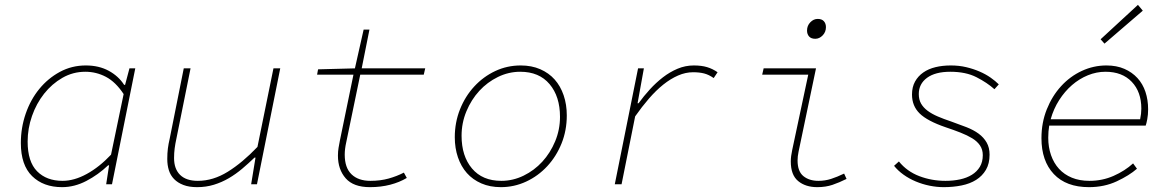

<svg xmlns="http://www.w3.org/2000/svg" viewBox="-20 -760 4840 792"><path d="M236 12Q159 12 112.5 -33.5Q66 -79 66 -170Q66 -233 86 -291Q106 -349 142 -393Q178 -437 227 -463.5Q276 -490 334 -490Q388 -490 428.5 -468Q469 -446 492 -410H496L514 -478H538L442 0H418L430 -78H426Q385 -39 336 -13.5Q287 12 236 12ZM238 -14Q286 -14 338 -42.5Q390 -71 438 -122L490 -372Q457 -422 417 -443Q377 -464 332 -464Q281 -464 237.5 -439Q194 -414 162 -373.5Q130 -333 112 -281.5Q94 -230 94 -176Q94 -93 133 -53.5Q172 -14 238 -14Z M793 12Q760 12 736.5 3Q713 -6 698 -21.5Q683 -37 676.5 -58Q670 -79 670 -104Q670 -128 672.5 -147.5Q675 -167 680 -188L738 -478H766L708 -190Q703 -167 700.5 -148Q698 -129 698 -108Q698 -63 723 -38.5Q748 -14 796 -14Q859 -14 919.5 -51.5Q980 -89 1042 -154L1108 -478H1136L1040 0H1016L1034 -110H1030Q1005 -86 979 -64Q953 -42 924 -25Q895 -8 862.5 2Q830 12 793 12Z M1506 12Q1438 12 1406 -24.5Q1374 -61 1374 -118Q1374 -135 1376.5 -150Q1379 -165 1382 -180L1438 -452H1288L1292 -474L1444 -478L1480 -638H1504L1472 -478H1734L1728 -452H1466L1408 -172Q1402 -145 1402 -122Q1402 -68 1430 -41Q1458 -14 1508 -14Q1549 -14 1583 -23.5Q1617 -33 1646 -48L1658 -26Q1628 -8 1589.5 2Q1551 12 1506 12Z M2046 12Q2001 12 1965.5 -3.5Q1930 -19 1906 -46Q1882 -73 1869 -111Q1856 -149 1856 -194Q1856 -255 1877.5 -309Q1899 -363 1936.5 -403.5Q1974 -444 2023 -467Q2072 -490 2128 -490Q2173 -490 2208.5 -474.5Q2244 -459 2268 -432Q2292 -405 2305 -367Q2318 -329 2318 -284Q2318 -222 2296.5 -168.5Q2275 -115 2237.5 -74.5Q2200 -34 2150.5 -11Q2101 12 2046 12ZM2048 -14Q2096 -14 2140 -35.5Q2184 -57 2217 -93Q2250 -129 2270 -177Q2290 -225 2290 -278Q2290 -362 2247 -413Q2204 -464 2126 -464Q2078 -464 2034 -442.5Q1990 -421 1957 -385Q1924 -349 1904 -301Q1884 -253 1884 -200Q1884 -116 1927 -65Q1970 -14 2048 -14Z M2516 0 2612 -478H2636L2610 -334H2614Q2635 -363 2660.5 -391Q2686 -419 2714.5 -441Q2743 -463 2775 -476.5Q2807 -490 2842 -490Q2874 -490 2897 -483Q2920 -476 2940 -462L2924 -438Q2904 -452 2884.5 -457Q2865 -462 2839 -462Q2808 -462 2777 -448.5Q2746 -435 2716 -411Q2686 -387 2657 -353.5Q2628 -320 2600 -280L2544 0Z M3351 12Q3303 12 3272.5 -13Q3242 -38 3242 -94Q3242 -115 3248 -142L3314 -452H3124L3130 -478H3346L3274 -134Q3270 -115 3270 -98Q3270 -53 3294 -33.5Q3318 -14 3356 -14Q3383 -14 3408 -22Q3433 -30 3462 -44L3472 -22Q3442 -7 3414 2.5Q3386 12 3351 12ZM3343 -600Q3326 -600 3317.5 -609.5Q3309 -619 3309 -634Q3309 -654 3322.5 -668Q3336 -682 3353 -682Q3370 -682 3378.5 -672.5Q3387 -663 3387 -648Q3387 -628 3373.5 -614Q3360 -600 3343 -600Z M3873 12Q3844 12 3814.5 6Q3785 0 3757.5 -11.5Q3730 -23 3707 -39.5Q3684 -56 3668 -76L3688 -94Q3721 -53 3772 -33.5Q3823 -14 3880 -14Q3912 -14 3940 -20Q3968 -26 3989 -39Q4010 -52 4022 -72Q4034 -92 4034 -120Q4034 -143 4022.5 -160Q4011 -177 3990.5 -189.5Q3970 -202 3942 -213Q3914 -224 3881 -235Q3805 -261 3773.5 -292Q3742 -323 3742 -370Q3742 -401 3754.5 -423.5Q3767 -446 3788.5 -461Q3810 -476 3839 -483Q3868 -490 3902 -490Q3936 -490 3965.5 -483Q3995 -476 4020.5 -465Q4046 -454 4066 -440Q4086 -426 4100 -412L4082 -392Q4052 -419 4008 -441.5Q3964 -464 3900 -464Q3838 -464 3804 -439Q3770 -414 3770 -372Q3770 -349 3779.5 -332.5Q3789 -316 3806.5 -303Q3824 -290 3848.5 -279.5Q3873 -269 3903 -259Q3937 -247 3966.5 -235.5Q3996 -224 4017 -208.5Q4038 -193 4050 -172Q4062 -151 4062 -122Q4062 -85 4047 -59.5Q4032 -34 4006.5 -18Q3981 -2 3946.5 5Q3912 12 3873 12Z M4472 12Q4378 12 4327 -42Q4276 -96 4276 -190Q4276 -254 4298 -309Q4320 -364 4357 -404.5Q4394 -445 4442.5 -467.5Q4491 -490 4544 -490Q4586 -490 4618 -476Q4650 -462 4672 -438Q4694 -414 4705 -381Q4716 -348 4716 -309Q4716 -287 4712.5 -268.5Q4709 -250 4706 -242H4308Q4306 -230 4305 -217.5Q4304 -205 4304 -192Q4304 -153 4315.5 -120Q4327 -87 4348.5 -63.5Q4370 -40 4401.5 -27Q4433 -14 4474 -14Q4527 -14 4573.5 -34.5Q4620 -55 4654 -86L4670 -64Q4638 -36 4586.5 -12Q4535 12 4472 12ZM4540 -464Q4503 -464 4467.5 -449.5Q4432 -435 4402 -409Q4372 -383 4349 -347Q4326 -311 4314 -268H4683Q4688 -291 4688 -312Q4688 -381 4648.5 -422.5Q4609 -464 4540 -464ZM4536 -580 4520 -598 4674 -740 4694 -716Z"/></svg>

Font: Source Code Pro ExtraLight
Style: Italic
Weight: 200
Italic angle: -11°
Monospace: yes
Designer: Paul D. Hunt, Teo Tuominen
Foundry: Adobe Systems Incorporated
Version: Version 1.050;PS 1.000;hotconv 16.6.51;makeotf.lib2.5.65220